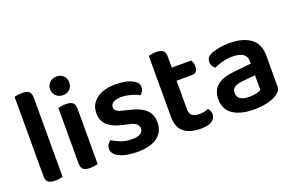

<svg xmlns="http://www.w3.org/2000/svg" viewBox="-88 -1016 2085 1362"><g transform="rotate(-20 954.5 -335.0)"><path d="M196 -1Q188 1 172.5 4Q157 7 139 7Q103 7 86.5 -6Q70 -19 70 -52V-650Q78 -653 93.5 -655.5Q109 -658 127 -658Q163 -658 179.5 -645Q196 -632 196 -599V-1Z M335 -470Q343 -472 358.5 -475Q374 -478 392 -478Q428 -478 444.5 -465Q461 -452 461 -419V-1Q453 1 437.5 4Q422 7 404 7Q368 7 351.5 -6Q335 -19 335 -52ZM325 -615Q325 -644 345.5 -664.5Q366 -685 398 -685Q430 -685 450 -664.5Q470 -644 470 -615Q470 -585 450 -564.5Q430 -544 398 -544Q366 -544 345.5 -564.5Q325 -585 325 -615Z M961 -134Q961 -64 909 -24.5Q857 15 757 15Q716 15 682.5 9Q649 3 624.5 -8.5Q600 -20 586.5 -36.5Q573 -53 573 -73Q573 -92 581.5 -106Q590 -120 604 -129Q632 -111 668.5 -97Q705 -83 753 -83Q794 -83 815 -96.5Q836 -110 836 -134Q836 -175 776 -188L720 -201Q646 -218 610.5 -252Q575 -286 575 -343Q575 -408 627 -448.5Q679 -489 773 -489Q809 -489 839.5 -483.5Q870 -478 892.5 -467.5Q915 -457 927.5 -442.5Q940 -428 940 -409Q940 -391 932 -377.5Q924 -364 913 -356Q904 -362 889.5 -368Q875 -374 857.5 -379Q840 -384 820.5 -387.5Q801 -391 782 -391Q743 -391 721 -378.5Q699 -366 699 -343Q699 -326 711.5 -315Q724 -304 755 -297L804 -285Q887 -266 924 -229.5Q961 -193 961 -134Z M1189 -147Q1189 -115 1208.5 -101Q1228 -87 1263 -87Q1280 -87 1297.5 -91Q1315 -95 1329 -101Q1337 -93 1342.5 -81.5Q1348 -70 1348 -55Q1348 -25 1321 -5.5Q1294 14 1234 14Q1155 14 1109.5 -21.5Q1064 -57 1064 -139V-598Q1072 -600 1087.5 -603Q1103 -606 1121 -606Q1156 -606 1172.5 -593Q1189 -580 1189 -547V-464H1336Q1341 -456 1345 -443Q1349 -430 1349 -415Q1349 -389 1337 -377Q1325 -365 1305 -365H1189V-147Z M1637 -81Q1666 -81 1690 -86.5Q1714 -92 1725 -100V-211L1628 -202Q1588 -198 1567 -184.5Q1546 -171 1546 -142Q1546 -113 1567.5 -97Q1589 -81 1637 -81ZM1633 -488Q1731 -488 1789.5 -446Q1848 -404 1848 -316V-85Q1848 -61 1836 -47Q1824 -33 1806 -22Q1778 -5 1735 5Q1692 15 1637 15Q1537 15 1479.5 -23.5Q1422 -62 1422 -139Q1422 -206 1464.5 -241.5Q1507 -277 1588 -285L1725 -299V-317Q1725 -355 1697.5 -373Q1670 -391 1620 -391Q1581 -391 1544 -381.5Q1507 -372 1478 -358Q1467 -366 1459.5 -379.5Q1452 -393 1452 -409Q1452 -429 1461.5 -441.5Q1471 -454 1492 -464Q1521 -476 1558 -482Q1595 -488 1633 -488Z"/></g></svg>

Font: Baloo Da 2 SemiBold
Style: Regular
Weight: 600
Designer: Noopur Datye, Sulekha Rajkumar and Ek Type
Foundry: Ek Type
Version: Version 1.640;hotconv 1.0.111;makeotfexe 2.5.65597; ttfautoh